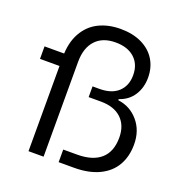

<svg xmlns="http://www.w3.org/2000/svg" viewBox="-132 -854 919 969"><g transform="rotate(20 327.0 -369.5)"><path d="M353.1 -739Q418.6 -739 466.8 -715.8Q515 -692.6 540.7 -650.9Q566.4 -609.3 566.4 -554.6Q566.4 -500.7 540.1 -459.9Q513.9 -419.1 463.9 -402.6V-396.7Q529.6 -388.4 572.5 -338.2Q615.4 -288 615.4 -213.9Q615.4 -148.9 587.5 -100.7Q559.6 -52.6 504.4 -26.3Q449.1 0 370.7 0H288V-67.7H362.6Q445.9 -67.7 489.6 -106.4Q533.3 -145 533.3 -220.9Q533.3 -286.1 494.1 -323.2Q455 -360.3 383.9 -360.3H318V-417.9H355.4Q420.3 -417.9 455.9 -450.9Q491.4 -484 491.4 -540.7Q491.4 -599 454.4 -632.6Q417.3 -666.3 352.6 -666.3Q282.7 -666.3 244.9 -625.1Q207.1 -583.9 207.1 -509.1V0H126.1V-505.6Q126.1 -583 155.6 -635.6Q185 -688.3 236 -713.6Q287 -739 353.1 -739ZM21.3 -524.7H170.9V-457.6H21.3Z"/></g></svg>

Font: Mona Sans VF XLt
Style: Regular
Weight: 200
Designer: Deni Anggara
Foundry: GitHub
Version: Version 2.000;Glyphs 3.2.3 (3260)